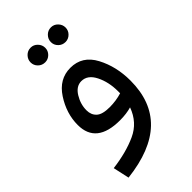

<svg xmlns="http://www.w3.org/2000/svg" viewBox="-235 -613 916 916"><g transform="rotate(-45 223.5 -154.5)"><path d="M392 -91Q392 -186 352 -261.5Q312 -337 232 -337Q156 -337 110 -266.5Q64 -196 64 -119Q64 8 223 8Q266 8 300 -2Q273 73 204 104.5Q135 136 40 148L58 230Q392 192 392 -91ZM143 -139Q143 -180 166 -217.5Q189 -255 224 -255Q266 -255 290 -207Q314 -159 314 -97Q314 -89 314 -83Q275 -71 232 -71Q183 -71 163 -89.5Q143 -108 143 -139ZM303 -440Q323 -440 337.5 -454.5Q352 -469 352 -489Q352 -509 337.5 -524Q323 -539 303 -539Q282 -539 267.5 -524Q253 -509 253 -489Q253 -469 267.5 -454.5Q282 -440 303 -440ZM166 -440Q186 -440 200.5 -454.5Q215 -469 215 -489Q215 -509 200.5 -524Q186 -539 166 -539Q145 -539 130.5 -524Q116 -509 116 -489Q116 -469 130.5 -454.5Q145 -440 166 -440Z"/></g></svg>

Font: Noto Sans Arabic
Style: Regular
Weight: 400
Designer: Nadine Chahine - Monotype Design Team
Foundry: Monotype Imaging Inc.
Version: Version 1.902